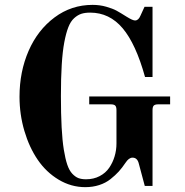

<svg xmlns="http://www.w3.org/2000/svg" viewBox="-20 -750 760 788"><path d="M606 -722.2V-434.1H575.2Q537.6 -569.8 483.4 -634Q429.2 -698.2 350.1 -698.2Q329.1 -698.2 314 -693.4Q298.8 -688.5 284.4 -675.5Q270 -662.6 260.5 -638.4Q251 -614.3 243.9 -576.7Q236.8 -539.1 233.4 -484.4Q230 -429.7 230 -356Q230 -282.7 232.9 -228Q235.8 -173.3 241.9 -135.7Q248 -98.1 256.1 -74.2Q264.2 -50.3 276.6 -37.1Q289.1 -23.9 302 -19Q314.9 -14.2 333 -14.2Q364.3 -14.2 388.9 -27.1Q413.6 -40 428.2 -61.5Q442.9 -83 450.4 -108.4Q458 -133.8 458 -161.1V-297.9Q458 -311.5 452.9 -316.7Q447.8 -321.8 434.1 -321.8H346.2V-354H678.2V-321.8H629.9Q616.2 -321.8 611.1 -316.7Q606 -311.5 606 -297.9V13.2H574.2L549.8 -78.1Q543.9 -103 523.9 -103Q508.8 -103 495.1 -82Q481 -61 467.3 -45.9Q453.6 -30.8 433.6 -14.9Q413.6 1 387.2 9.5Q360.8 18.1 330.1 18.1Q272 18.1 220.9 -12.5Q169.9 -43 135 -94Q100.1 -145 80.1 -212.6Q60.1 -280.3 60.1 -353Q60.1 -455.6 97.4 -541.3Q134.8 -627 203.9 -678.5Q272.9 -730 359.9 -730Q389.6 -730 416 -722.4Q442.4 -714.8 457.8 -706.5Q473.1 -698.2 500 -681.2Q524.4 -666 534.2 -666Q548.3 -666 556.2 -685.1L573.2 -722.2Z"/></svg>

Font: Flanker Steampunk
Style: Bold
Weight: 700
Designer: Alexey Kryukov, Leonardo Di Lena
Foundry: Alexey Kryukov, Leonardo Di Lena
Version: 1.210